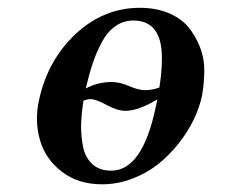

<svg xmlns="http://www.w3.org/2000/svg" viewBox="-20 -462 594 494"><path d="M80.1 -203.1Q102.1 -306.6 174.3 -374.3Q246.6 -441.9 339.8 -441.9Q381.3 -441.9 413.6 -428.5Q445.8 -415 464.4 -392.6Q482.9 -370.1 494.4 -341.1Q505.9 -312 505.6 -280.3Q505.4 -248.5 500 -216.8Q493.7 -186 478.5 -154.5Q463.4 -123 439.7 -93Q416 -63 387 -39.8Q357.9 -16.6 320.1 -2.2Q282.2 12.2 242.7 12.2Q180.7 12.2 138.7 -20.5Q96.7 -53.2 82.8 -101.8Q68.8 -150.4 80.1 -203.1ZM390.1 -236.8Q398.9 -293 395.8 -331.3Q392.6 -369.6 374.5 -389.4Q356.4 -409.2 322.8 -409.2Q297.4 -409.2 276.6 -394.5Q255.9 -379.9 241.7 -353Q227.5 -326.2 218.3 -298.3Q209 -270.5 200.7 -234.4Q231.9 -251 267.6 -251Q288.1 -251 312.3 -240.5Q336.4 -230 353 -230Q371.1 -230 390.1 -236.8ZM194.8 -203.1Q189.5 -170.4 188.7 -141.8Q188 -113.3 193.6 -85Q199.2 -56.6 217.5 -39.8Q235.8 -22.9 266.1 -22.9Q346.2 -22.9 380.4 -185.1Q381.8 -192.4 384.8 -206.1Q335 -176.8 302.7 -176.8Q282.2 -176.8 254.4 -191.9Q226.6 -207 211.9 -207Q205.6 -207 194.8 -203.1Z"/></svg>

Font: Linux Libertine Slanted
Style: Semibold Slanted
Weight: 600
Designer: Philipp H. Poll
Foundry: Philipp H. Poll
Version: Version 5.1.1